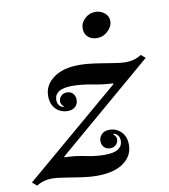

<svg xmlns="http://www.w3.org/2000/svg" viewBox="-156 -856 833 945"><g transform="rotate(-10 260.0 -384.0)"><path d="M-46 10.5 -69 -9 410.5 -416.5 409 -420.5Q362.5 -422 308.8 -432.5Q255 -443 208.5 -443Q162.5 -443 141 -428.5Q119.5 -414 119.5 -388Q119.5 -356.5 149 -348L150.5 -352Q145 -356 140.8 -362.2Q136.5 -368.5 136.5 -377Q136.5 -393.5 148 -404.8Q159.5 -416 177 -416Q196 -416 207.2 -403.8Q218.5 -391.5 218.5 -372Q218.5 -351 204.2 -338Q190 -325 167 -325Q131 -325 107.2 -349Q83.5 -373 83.5 -414Q83.5 -468 130.8 -503.2Q178 -538.5 259.5 -538.5Q297.5 -538.5 341.8 -532Q386 -525.5 425.2 -518.8Q464.5 -512 488.5 -512Q508 -512 528.2 -517Q548.5 -522 568 -534.5L589 -516L109.5 -107L111.5 -103Q160 -103 211.2 -92Q262.5 -81 308 -81Q355 -81 376.2 -95.5Q397.5 -110 397.5 -136Q397.5 -167.5 368.5 -176L366.5 -172Q372.5 -167.5 376.8 -161.2Q381 -155 381 -146.5Q381 -130.5 369.5 -119.2Q358 -108 340.5 -108Q321.5 -108 310 -120Q298.5 -132 298.5 -151Q298.5 -171.5 313 -185Q327.5 -198.5 350.5 -198.5Q385.5 -198.5 409.5 -174.5Q433.5 -150.5 433.5 -109.5Q433.5 -54.5 386.5 -20.2Q339.5 14 253.5 14Q217 14 173.8 7.5Q130.5 1 92 -5.2Q53.5 -11.5 30.5 -11.5Q11.5 -11.5 -8.2 -6.2Q-28 -1 -46 10.5ZM372 -653.5Q343 -653.5 325.8 -669.5Q308.5 -685.5 308.5 -712Q308.5 -740.5 331.2 -761.2Q354 -782 383.5 -782Q409.5 -782 429.2 -766Q449 -750 449 -725.5Q449 -698 425.2 -675.8Q401.5 -653.5 372 -653.5Z"/></g></svg>

Font: Libre Caslon Text Medium Italic
Style: Regular
Weight: 500
Italic angle: -22.583°
Designer: Pablo Impallari, Rodrigo Fuenzalida, Katja Schimmel
Foundry: Pablo Impallari, Rodrigo Fuenzalida
Version: Version 2.000